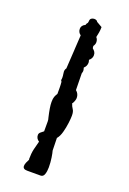

<svg xmlns="http://www.w3.org/2000/svg" viewBox="-111 -562 416 619"><g transform="rotate(20 97.0 -252.0)"><path d="M66 15Q51 15 51 4Q51 -2 54 -8.5Q57 -15 60 -21L59 -22Q59 -42 62.5 -57Q66 -72 70 -86Q59 -93 59 -105Q59 -111 64 -115Q69 -119 74 -123V-157Q74 -160 73.5 -163Q73 -166 72 -169Q68 -186 66 -198.5Q64 -211 64 -220Q64 -232 66.5 -238.5Q69 -245 73 -251Q73 -262 73 -272Q73 -282 72 -292L69 -297Q70 -300 70 -306Q70 -312 69 -317Q68 -322 68 -326Q68 -333 72 -338Q73 -355 74 -371Q75 -387 76 -403V-405L79 -454Q69 -461 69 -473Q69 -485 82 -491Q83 -496 87 -500L88 -505Q88 -513 92.5 -516Q97 -519 102 -519Q111 -519 114 -513L133 -502Q133 -492 131.5 -483.5Q130 -475 128 -466L129 -465Q134 -459 134 -450Q134 -443 129 -436Q129 -431 130 -428Q135 -424 138 -419.5Q141 -415 141 -408Q141 -397 131 -389Q133 -383 133 -380Q133 -368 124 -360V-359Q125 -356 125.5 -353.5Q126 -351 126 -349Q126 -346 124 -340Q124 -326 124.5 -311Q125 -296 125 -283Q136 -274 136 -260Q136 -252 130 -241L128 -239Q131 -229 136 -222Q141 -215 141 -201Q141 -192 139 -175.5Q137 -159 132.5 -142.5Q128 -126 120 -117Q120 -107 120.5 -96Q121 -85 121 -74Q123 -68 125.5 -52Q128 -36 128 -19Q128 -5 124.5 5Q121 15 112 15Z"/></g></svg>

Font: RU Serius
Style: Regular
Weight: 400
Designer: Robert E. Leuschke
Foundry: Robert E. Leuschke
Version: Version 1.011; ttfautohint (v1.8.3)